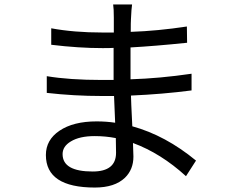

<svg xmlns="http://www.w3.org/2000/svg" viewBox="-20 -804 1040 862"><path d="M500 -184Q454 -193 405 -193Q337 -193 298 -169Q261 -147 261 -112Q261 -34 396 -34Q501 -34 501 -118ZM815 -13Q702 -116 577 -162L579 -101Q579 -43 541 -6Q495 38 406 38Q186 38 186 -108Q186 -176 247 -217Q309 -259 414 -259Q457 -259 497 -253L492 -373H437Q313 -373 190 -387V-462Q292 -445 437 -445H490V-589Q474 -588 441 -588Q334 -588 210 -603V-677Q312 -658 440 -658H491V-725Q491 -765 488 -784H573Q570 -765 568 -719Q567 -706 567 -661Q687 -665 819 -685L820 -612Q674 -597 566 -591V-448Q697 -452 840 -473V-398Q709 -381 568 -375Q568 -358 574 -237Q723 -196 860 -83Z"/></svg>

Font: 思源黑体R
Style: Regular
Weight: 400
Designer: Ryoko NISHIZUKA  (kana & ideographs); Paul D. Hunt (Latin, Greek & Cyrillic); Wenlong ZHANG  (bopomofo); Sandoll Communi
Foundry: Adobe Systems Incorporated
Version: Version 1.00 June 24, 2014, initial release